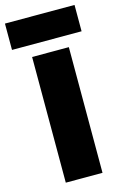

<svg xmlns="http://www.w3.org/2000/svg" viewBox="-173 -903 616 959"><g transform="rotate(-15 135.0 -423.0)"><path d="M-44.9 -846.2H314.9V-710H-44.9ZM43 -649.9H232.9V0H43Z"/></g></svg>

Font: Overused Grotesk Black
Style: Regular
Weight: 900
Version: Version 0.002